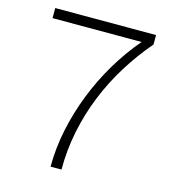

<svg xmlns="http://www.w3.org/2000/svg" viewBox="-107 -797 787 883"><g transform="rotate(15 287.0 -355.0)"><path d="M215 0Q215 -87 233.5 -176Q252 -265 285.5 -350.5Q319 -436 366 -515Q413 -594 471 -662H47V-710H527V-665Q468 -596 420 -519Q372 -442 338 -358Q304 -274 285.5 -184.5Q267 -95 267 0Z"/></g></svg>

Font: Geist ExtLt
Style: Regular
Weight: 400
Designer: Basement.studio, Andrés Briganti, Mateo Zaragoza
Foundry: Basement.studio, Vercel, Andrés Briganti, Guido Ferreyra, Mateo Zaragoza
Version: Version 1.401